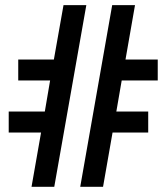

<svg xmlns="http://www.w3.org/2000/svg" viewBox="-20 -718 640 738"><path d="M101.2 0H188.6L311.8 -698.2H224.1L187.1 -489.3H50.1V-408.7H172.6L152.3 -289.4H13.5V-208.5H137.8ZM288.4 0H376.1L412.6 -208.5H549.7V-289.4H427.2L447.8 -408.7H586.3V-489.3H462.4L498.9 -698.2H411.2Z"/></svg>

Font: Margiela Mono Medium
Style: Regular
Weight: 500
Designer: Mike Abbink, Paul van der Laan, Pieter van Rosmalen
Foundry: Bold Monday
Version: Version 2.003 2021